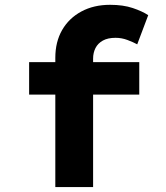

<svg xmlns="http://www.w3.org/2000/svg" viewBox="-20 -762 676 782"><path d="M205.3 0V-526.6Q205.3 -591.5 233.1 -639.8Q260.9 -688 311.4 -715.2Q361.8 -742.4 428.4 -742.4Q481.6 -742.4 520.6 -729.3Q559.6 -716.2 583.7 -700.2L538.9 -581.4Q522.5 -590.4 499 -599.2Q475.5 -608 450.8 -608Q419.1 -608 399 -596.8Q378.9 -585.7 369 -566.5Q359.2 -547.3 359.2 -523.2V0H282Q258.7 0 239.5 0Q220.3 0 205.3 0ZM98.6 -376.7V-509H547.2V-376.7Z"/></svg>

Font: Lexend Peta
Style: Regular
Weight: 400
Designer: Bonnie Shaver-Troup, Thomas Jockin
Foundry: Lexend
Version: Version 1.007